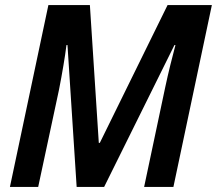

<svg xmlns="http://www.w3.org/2000/svg" viewBox="-20 -734 852 754"><path d="M19 0H130L212 -383C224 -444 236 -515 241 -557H245L281 0H389L665 -557H669C657 -512 641 -449 629 -392L546 0H661L812 -714H638L372 -173H368L333 -714H170Z"/></svg>

Font: Noto Sans SemiCondensed SemiBold
Style: Italic
Weight: 600
Width: 4
Italic angle: -12°
Designer: Monotype Design Team
Foundry: Monotype Imaging Inc.
Version: Version 2.013